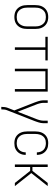

<svg xmlns="http://www.w3.org/2000/svg" viewBox="1108 -1676 783 3040"><g transform="rotate(90 1500.0 -156.5)"><path d="M250 8Q223 8 197 2.5Q171 -3 148 -16.5Q125 -30 107.5 -50.5Q90 -71 79.5 -95.5Q69 -120 65 -146.5Q61 -173 61 -200V-320Q61 -347 65 -373.5Q69 -400 79.5 -424.5Q90 -449 107.5 -469.5Q125 -490 148 -503.5Q171 -517 197 -522.5Q223 -528 250 -528Q277 -528 303 -522.5Q329 -517 352 -503.5Q375 -490 392.5 -469.5Q410 -449 420.5 -424.5Q431 -400 435 -373.5Q439 -347 439 -320V-200Q439 -173 435 -146.5Q431 -120 420.5 -95.5Q410 -71 392.5 -50.5Q375 -30 352 -16.5Q329 -3 303 2.5Q277 8 250 8ZM250 -29Q272 -29 293 -33.5Q314 -38 332 -49.5Q350 -61 363.5 -78.5Q377 -96 385 -116Q393 -136 396 -157Q399 -178 399 -200V-320Q399 -342 396 -363Q393 -384 385 -404Q377 -424 363.5 -441.5Q350 -459 332 -470.5Q314 -482 293 -486.5Q272 -491 250 -491Q228 -491 207 -486.5Q186 -482 168 -470.5Q150 -459 136.5 -441.5Q123 -424 115 -404Q107 -384 104 -363Q101 -342 101 -320V-200Q101 -178 104 -157Q107 -136 115 -116Q123 -96 136.5 -78.5Q150 -61 168 -49.5Q186 -38 207 -33.5Q228 -29 250 -29Z M730 0V-483H563V-520H937V-483H770V0Z M1069 0V-520H1431V0H1391V-483H1109V0Z M1673 215V208Q1673 184 1676 161Q1679 138 1687 116L1729 9L1604 -310Q1598 -327 1592 -343.5Q1586 -360 1581 -377Q1576 -394 1572.5 -411.5Q1569 -429 1569 -447V-520H1609V-447Q1609 -431 1612.5 -415Q1616 -399 1620 -383.5Q1624 -368 1629.5 -353Q1635 -338 1641 -324L1750 -44L1859 -324Q1865 -338 1870.5 -353Q1876 -368 1880 -383.5Q1884 -399 1887.5 -415Q1891 -431 1891 -447V-520H1931V-447Q1931 -429 1927.5 -411.5Q1924 -394 1919 -377Q1914 -360 1908 -343.5Q1902 -327 1896 -310L1724 129Q1717 148 1715 168Q1713 188 1713 208V215Z M2247 8Q2221 8 2195 2.5Q2169 -3 2146 -17Q2123 -31 2106 -51.5Q2089 -72 2079 -96.5Q2069 -121 2065 -147.5Q2061 -174 2061 -200V-320Q2061 -346 2065 -372.5Q2069 -399 2079 -423.5Q2089 -448 2106 -468.5Q2123 -489 2146 -503Q2169 -517 2195 -522.5Q2221 -528 2247 -528Q2272 -528 2296 -524Q2320 -520 2341.5 -509Q2363 -498 2381 -481Q2399 -464 2410.5 -443Q2422 -422 2427.5 -398Q2433 -374 2433 -350V-348H2393V-349Q2393 -378 2383 -406Q2373 -434 2352.5 -454Q2332 -474 2304 -482.5Q2276 -491 2247 -491Q2226 -491 2205 -486.5Q2184 -482 2166 -470Q2148 -458 2135 -441Q2122 -424 2114.5 -404Q2107 -384 2104 -362.5Q2101 -341 2101 -320V-200Q2101 -179 2104 -157.5Q2107 -136 2114.5 -116Q2122 -96 2135 -79Q2148 -62 2166 -50Q2184 -38 2205 -33.5Q2226 -29 2247 -29Q2276 -29 2304 -37.5Q2332 -46 2352.5 -66Q2373 -86 2383 -114Q2393 -142 2393 -171V-172H2433V-170Q2433 -146 2427.5 -122Q2422 -98 2410.5 -77Q2399 -56 2381 -39Q2363 -22 2341.5 -11Q2320 0 2296 4Q2272 8 2247 8Z M2585 0V-520H2625V-278H2686L2877 -520H2927L2721 -260L2927 0H2877L2875 -3L2686 -242H2625V0Z"/></g></svg>

Font: Iosevka Curly Extralight
Style: Regular
Weight: 200
Monospace: yes
Designer: Belleve Invis
Foundry: Belleve Invis
Version: Version 22.1.2; ttfautohint (v1.8.4)